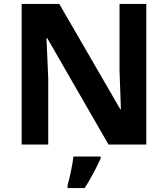

<svg xmlns="http://www.w3.org/2000/svg" viewBox="-20 -734 853 975"><path d="M723 0V-714H587V-376C589 -310 592 -245 594 -179H591L281 -714H90V0H225V-336C222 -404 219 -472 216 -540H220L531 0ZM491 71V61H353C348 104 334 169 323 208V221H410C444 168 471 115 491 71Z"/></svg>

Font: Noto Sans Gujarati
Style: Bold
Weight: 700
Designer: Jelle Bosma - Monotype Design Team, Universal Thirst
Foundry: Monotype Imaging Inc.
Version: Version 2.106